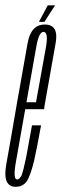

<svg xmlns="http://www.w3.org/2000/svg" viewBox="-42 -698 231 720"><path d="M17 2.5 22 -25Q5.5 -25 18.5 -95.5Q30.5 -166 55 -302Q84 -465 94 -522Q103.5 -578.5 121 -578.5Q140 -578.5 130.5 -522Q120 -467 93 -314.5H51.5L47 -288.5H123.5Q124.5 -295.5 125 -301.5Q155 -470.5 167 -538.5Q178.5 -606 126 -606Q74 -606 61.5 -536Q49.5 -466 20 -302Q-3 -166.5 -18.5 -81.5Q-33.5 2.5 17 2.5ZM22 -25 17 2.5Q42.5 2.5 57.5 -17Q71.5 -37 85.5 -93.5Q98 -150 112 -228H78Q66.5 -165 56.5 -110.5Q45.5 -57 39 -40.5Q30.5 -25 22 -25ZM104 -616H124.5L164.5 -678H137Z"/></svg>

Font: Anybody UltraCondensed ExtraLight
Style: Italic
Weight: 250
Width: 1
Italic angle: -10°
Version: Version 1.113;gftools[0.9.25]